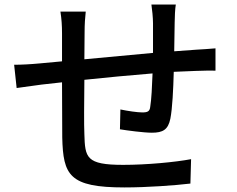

<svg xmlns="http://www.w3.org/2000/svg" viewBox="-20 -797 1040 842"><path d="M42 -513 53 -411C79 -415 131 -422 162 -426L252 -436L253 -194C257 -29 283 25 526 25C625 25 748 16 815 8L818 -99C749 -86 624 -74 520 -74C357 -74 353 -106 350 -209C348 -250 349 -349 350 -447C443 -457 552 -467 649 -475C647 -418 644 -360 639 -330C637 -308 627 -304 604 -304C583 -304 541 -310 508 -317L506 -230C536 -225 610 -215 646 -215C694 -215 717 -228 727 -276C736 -321 740 -406 742 -482L838 -486C864 -487 908 -488 925 -487V-585C899 -583 865 -580 839 -579L744 -572L746 -698C746 -722 748 -761 751 -777H644C647 -759 651 -718 651 -695V-565L350 -537L351 -655C351 -691 353 -719 356 -746H245C250 -714 252 -685 252 -650V-528L155 -519C113 -515 72 -513 42 -513Z"/></svg>

Font: Noto Sans JP Medium
Style: Regular
Weight: 500
Designer: Ryoko NISHIZUKA 西塚涼子 (kana, bopomofo & ideographs); Paul D. Hunt (Latin, Greek & Cyrillic); Sandoll Communications 산돌커뮤니
Foundry: Adobe
Version: Version 2.004;hotconv 1.0.118;makeotfexe 2.5.65603